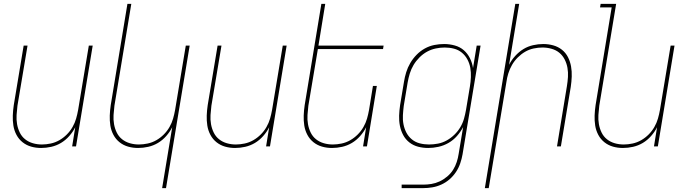

<svg xmlns="http://www.w3.org/2000/svg" viewBox="-20 -755 3540 990"><path d="M192 8Q165 8 140.5 1Q116 -6 96.5 -21.5Q77 -37 65 -59.5Q53 -82 49 -107.5Q45 -133 46 -159.5Q47 -186 51 -213L102 -520H122L70 -210Q67 -186 65.5 -162Q64 -138 68 -115Q72 -92 82 -71.5Q92 -51 109.5 -37Q127 -23 149.5 -16.5Q172 -10 196 -10Q218 -10 241.5 -15Q265 -20 286 -32Q307 -44 324.5 -61.5Q342 -79 354 -100Q366 -121 372.5 -143.5Q379 -166 383 -189L438 -520H458L372 0H352L368 -99Q356 -75 337 -53.5Q318 -32 294.5 -18Q271 -4 244.5 2Q218 8 192 8Z M816 215 868 -99Q856 -75 837 -53.5Q818 -32 794.5 -18Q771 -4 744.5 2Q718 8 692 8Q665 8 640.5 1Q616 -6 596.5 -21.5Q577 -37 565 -59.5Q553 -82 549 -107.5Q545 -133 546 -159.5Q547 -186 551 -213L637 -735H657L570 -210Q567 -186 565.5 -162Q564 -138 568 -115Q572 -92 582 -71.5Q592 -51 609.5 -37Q627 -23 649.5 -16.5Q672 -10 696 -10Q718 -10 741.5 -15Q765 -20 786 -32Q807 -44 824.5 -61.5Q842 -79 854 -100Q866 -121 872.5 -143.5Q879 -166 883 -189L938 -520H958L836 215Z M1192 8Q1165 8 1140.5 1Q1116 -6 1096.5 -21.5Q1077 -37 1065 -59.5Q1053 -82 1049 -107.5Q1045 -133 1046 -159.5Q1047 -186 1051 -213L1102 -520H1122L1070 -210Q1067 -186 1065.5 -162Q1064 -138 1068 -115Q1072 -92 1082 -71.5Q1092 -51 1109.5 -37Q1127 -23 1149.5 -16.5Q1172 -10 1196 -10Q1218 -10 1241.5 -15Q1265 -20 1286 -32Q1307 -44 1324.5 -61.5Q1342 -79 1354 -100Q1366 -121 1372.5 -143.5Q1379 -166 1383 -189L1438 -520H1458L1372 0H1352L1368 -99Q1356 -75 1337 -53.5Q1318 -32 1294.5 -18Q1271 -4 1244.5 2Q1218 8 1192 8Z M1692 8Q1665 8 1640.5 1Q1616 -6 1596.5 -21.5Q1577 -37 1565 -59.5Q1553 -82 1549 -107.5Q1545 -133 1546 -159.5Q1547 -186 1551 -213L1637 -735H1657L1622 -520H1958L1955 -502H1619L1570 -210Q1567 -186 1565.5 -162Q1564 -138 1568 -115Q1572 -92 1582 -71.5Q1592 -51 1609.5 -37Q1627 -23 1649.5 -16.5Q1672 -10 1696 -10Q1718 -10 1741.5 -15Q1765 -20 1786 -32Q1807 -44 1824.5 -61.5Q1842 -79 1854 -100Q1866 -121 1872.5 -143.5Q1879 -166 1883 -189L1903 -312H1923L1872 0H1852L1868 -99Q1856 -75 1837 -53.5Q1818 -32 1794.5 -18Q1771 -4 1744.5 2Q1718 8 1692 8Z M2051 215V197H2162Q2183 197 2204.5 193.5Q2226 190 2246.5 180.5Q2267 171 2285.5 155.5Q2304 140 2316 121Q2328 102 2335 80.5Q2342 59 2345 38L2368 -100Q2355 -75 2336 -53.5Q2317 -32 2292.5 -18Q2268 -4 2241 2Q2214 8 2188 8Q2161 8 2136 1.5Q2111 -5 2091 -20.5Q2071 -36 2059 -58.5Q2047 -81 2042 -106.5Q2037 -132 2038 -159Q2039 -186 2043 -213L2063 -333Q2067 -358 2074.5 -382.5Q2082 -407 2095.5 -430Q2109 -453 2128 -472.5Q2147 -492 2170.5 -505Q2194 -518 2219.5 -523Q2245 -528 2270 -528Q2298 -528 2325 -520.5Q2352 -513 2371.5 -496Q2391 -479 2403 -455Q2415 -431 2419 -404L2438 -520H2458L2365 41Q2361 64 2353 87.5Q2345 111 2331 132Q2317 153 2298 169.5Q2279 186 2256 196.5Q2233 207 2209 211Q2185 215 2162 215ZM2192 -10Q2215 -10 2238.5 -14.5Q2262 -19 2283.5 -31Q2305 -43 2323 -60.5Q2341 -78 2353.5 -99Q2366 -120 2372.5 -143Q2379 -166 2383 -189L2403 -309Q2407 -333 2408 -357.5Q2409 -382 2405 -405Q2401 -428 2390 -448.5Q2379 -469 2361.5 -483.5Q2344 -498 2321 -504Q2298 -510 2273 -510Q2250 -510 2226.5 -505Q2203 -500 2182 -488.5Q2161 -477 2143 -459Q2125 -441 2112.5 -420Q2100 -399 2093 -376Q2086 -353 2082 -330L2062 -210Q2059 -186 2057.5 -161.5Q2056 -137 2060.5 -114Q2065 -91 2075.5 -71Q2086 -51 2103.5 -36.5Q2121 -22 2144 -16Q2167 -10 2192 -10Z M2480 215 2637 -735H2657L2605 -421Q2617 -445 2636.5 -466.5Q2656 -488 2679 -502Q2702 -516 2728.5 -522Q2755 -528 2781 -528Q2808 -528 2833 -521Q2858 -514 2877.5 -498.5Q2897 -483 2908.5 -460.5Q2920 -438 2924.5 -412.5Q2929 -387 2928 -360.5Q2927 -334 2923 -307L2872 0H2852L2903 -310Q2907 -334 2908.5 -358Q2910 -382 2906 -405Q2902 -428 2891.5 -448.5Q2881 -469 2864 -483Q2847 -497 2824 -503.5Q2801 -510 2777 -510Q2755 -510 2731.5 -505Q2708 -500 2687.5 -488Q2667 -476 2649.5 -458.5Q2632 -441 2620 -420Q2608 -399 2601 -376.5Q2594 -354 2591 -331L2500 215Z M3192 8Q3165 8 3140.5 1Q3116 -6 3096.5 -21.5Q3077 -37 3065 -59.5Q3053 -82 3049 -107.5Q3045 -133 3046 -159.5Q3047 -186 3051 -213L3134 -717H3074L3077 -735H3157L3070 -210Q3067 -186 3065.5 -162Q3064 -138 3068 -115Q3072 -92 3082 -71.5Q3092 -51 3109.5 -37Q3127 -23 3149.5 -16.5Q3172 -10 3196 -10Q3218 -10 3241.5 -15Q3265 -20 3286 -32Q3307 -44 3324.5 -61.5Q3342 -79 3354 -100Q3366 -121 3372.5 -143.5Q3379 -166 3383 -189L3438 -520H3458L3372 0H3352L3368 -99Q3356 -75 3337 -53.5Q3318 -32 3294.5 -18Q3271 -4 3244.5 2Q3218 8 3192 8Z"/></svg>

Font: Iosevka Term Curly Th Obl
Style: Regular
Weight: 100
Italic angle: -9°
Designer: Belleve Invis
Foundry: Belleve Invis
Version: Version 32.3.0